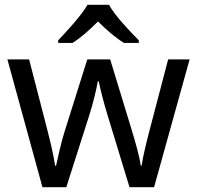

<svg xmlns="http://www.w3.org/2000/svg" viewBox="-20 -786 826 805"><path d="M437 -766H347C321 -721 261 -656 224 -617V-606H284C319 -628 355 -660 391 -696C427 -660 465 -627 500 -606H562V-617C524 -655 461 -721 437 -766ZM431 -303 523 -1H626L775 -537H685L610 -251C594 -190 578 -125 574 -92H570C565 -130 548 -189 534 -235L442 -537H346L251 -235C237 -191 222 -124 215 -91H211C206 -129 191 -193 176 -251L102 -537H11L158 -1H258L354 -302C372 -358 385 -415 390 -445H394C400 -415 414 -358 431 -303Z"/></svg>

Font: Noto Sans Mahajani
Style: Regular
Weight: 400
Designer: Monotype Design Team
Foundry: Monotype Imaging Inc.
Version: Version 2.003